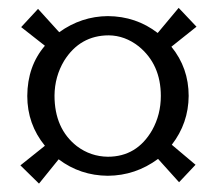

<svg xmlns="http://www.w3.org/2000/svg" viewBox="-20 -566 540 478"><path d="M115.7 -328.1Q115.7 -245.6 171.4 -202.1Q205.6 -176.3 248.5 -175.8Q320.8 -175.8 358.9 -242.2Q380.4 -280.8 380.4 -327.1Q380.4 -405.8 325.2 -450.7Q291 -477.5 251 -478Q179.2 -478 139.6 -414.6Q116.2 -375.5 115.7 -328.1ZM248.5 -128.4Q179.7 -128.9 126 -169.4L77.1 -108.9L30.8 -154.3L91.8 -203.1Q47.9 -256.8 47.9 -327.1Q48.3 -401.4 91.8 -452.1L32.7 -498.5L74.7 -543.9L127.4 -485.8Q182.6 -525.4 248.5 -525.9Q318.8 -525.4 372.6 -483.9L424.8 -546.4L469.2 -499.5L406.7 -449.7Q449.7 -397 449.7 -327.1Q449.2 -259.3 407.7 -205.6L466.8 -155.8L425.8 -112.3L373.5 -170.4Q317.4 -128.9 248.5 -128.4Z"/></svg>

Font: Linux Biolinum Capitals O
Style: Small Caps
Weight: 400
Designer: Philipp H. Poll
Foundry: Philipp H. Poll
Version: Version 1.0.4